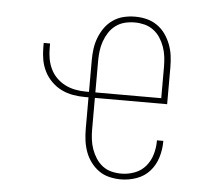

<svg xmlns="http://www.w3.org/2000/svg" viewBox="-44 -575 688 630"><g transform="rotate(5 300.0 -260.0)"><path d="M376 8Q357 8 338 3.5Q319 -1 303.5 -12Q288 -23 276.5 -38.5Q265 -54 258.5 -72Q252 -90 249.5 -109Q247 -128 247 -147V-251H235Q215 -251 195 -254.5Q175 -258 157 -267Q139 -276 124.5 -290.5Q110 -305 101 -323Q92 -341 88.5 -360.5Q85 -380 85 -401V-416H106V-401Q106 -383 109 -366Q112 -349 119.5 -333Q127 -317 139.5 -304.5Q152 -292 167.5 -284Q183 -276 200.5 -272.5Q218 -269 235 -269H247V-373Q247 -392 249.5 -411Q252 -430 259 -448Q266 -466 277 -481.5Q288 -497 304 -508Q320 -519 338.5 -523.5Q357 -528 377 -528Q396 -528 414.5 -523.5Q433 -519 449 -508Q465 -497 476 -481.5Q487 -466 494 -448Q501 -430 503.5 -411Q506 -392 506 -373V-251H268V-147Q268 -131 270 -114.5Q272 -98 277.5 -82.5Q283 -67 292 -53Q301 -39 314 -29Q327 -19 343 -15Q359 -11 376 -11Q398 -11 419.5 -19Q441 -27 455.5 -44Q470 -61 476.5 -83Q483 -105 483 -127V-130H504V-127Q504 -101 496 -75Q488 -49 470.5 -29.5Q453 -10 427.5 -1Q402 8 376 8ZM268 -269H485V-373Q485 -389 483 -405.5Q481 -422 475.5 -437.5Q470 -453 461 -467Q452 -481 438.5 -491Q425 -501 409 -505Q393 -509 377 -509Q360 -509 344 -505Q328 -501 314.5 -491Q301 -481 292 -467Q283 -453 277.5 -437.5Q272 -422 270 -405.5Q268 -389 268 -373Z"/></g></svg>

Font: Iosevka HT Thin Extended
Style: Regular
Weight: 100
Width: 7
Monospace: yes
Designer: Belleve Invis
Foundry: Belleve Invis
Version: Version 32.3.0; ttfautohint (v1.8.4)